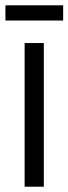

<svg xmlns="http://www.w3.org/2000/svg" viewBox="-22 -705 258 725"><path d="M71 0V-542.5H143.5V0ZM-1.5 -685H216.5V-627.5H-1.5Z"/></svg>

Font: Mohave Light
Style: Regular
Weight: 400
Version: Version 2.003